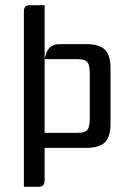

<svg xmlns="http://www.w3.org/2000/svg" viewBox="-20 -720 496 740"><path d="M99 -700C78 -700 72 -694 72 -673V0H125C146 0 152 -6 152 -27V-150H311C380 -150 406 -176 406 -245V-455C406 -524 380 -550 311 -550H212C173 -550 160 -530 152 -492V-700ZM326 -265C326 -224 320 -208 279 -208H152V-492H279C320 -492 326 -476 326 -435Z"/></svg>

Font: Rationale One
Style: Regular
Weight: 400
Designer: Cyreal (www.cyreal.org)
Foundry: Cyreal (www.cyreal.org)
Version: Version 1.001